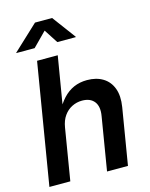

<svg xmlns="http://www.w3.org/2000/svg" viewBox="-137 -1031 872 1117"><g transform="rotate(-15 299.5 -472.5)"><path d="M195.8 -310.5 144.5 0H18.6L139.2 -727.5H263.7L209.5 -402.3H192.4Q215.8 -449.2 244.9 -480.7Q273.9 -512.2 310.1 -528.1Q346.2 -543.9 390.1 -543.9Q445.8 -543.9 485.1 -520Q524.4 -496.1 541.5 -450.4Q558.6 -404.8 547.9 -338.9L491.7 0H365.7L418.5 -319.3Q428.2 -375 404.8 -405.5Q381.3 -436 331.5 -436Q298.8 -436 270.3 -421.6Q241.7 -407.2 222.2 -379.6Q202.6 -352.1 195.8 -310.5ZM144.5 -802.2H34.2L34.7 -804.7L185.1 -945.3H288.1L392.6 -804.7L392.1 -802.2H281.2L227.1 -885.7Z"/></g></svg>

Font: Inter 20pt SemiBold
Style: Italic
Weight: 600
Italic angle: -9.3988°
Version: Version 4.001;git-66647c0bb